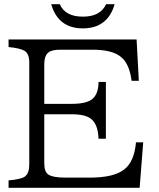

<svg xmlns="http://www.w3.org/2000/svg" viewBox="-20 -899 760 919"><path d="M487.8 -878.9H528.8Q495.1 -763.2 376.5 -763.2Q258.3 -763.2 225.1 -878.9H266.1Q292 -819.3 377 -819.3Q460.4 -819.3 487.8 -878.9ZM21 -673.8V-710H633.8L644.5 -512.2H609.9Q599.6 -593.3 559.6 -626Q518.1 -661.1 422.9 -661.1H268.6Q227.5 -661.1 210.9 -647.5Q191.9 -630.9 191.9 -591.3V-401.9H322.8Q396 -401.9 423.3 -426.3Q451.2 -450.7 451.7 -506.8H486.8V-234.9H451.7Q449.2 -301.8 418 -328.1Q391.1 -352.1 322.8 -352.1H191.9V-118.7Q191.9 -76.7 210.9 -64Q232.4 -48.8 294.9 -48.8H409.7Q525.4 -48.8 575.2 -88.4Q623 -126 630.9 -217.8H665.5L648.4 0H21V-35.6Q84 -41 100.6 -55.2Q120.1 -71.3 120.1 -110.8V-599.1Q120.1 -641.6 98.1 -655.3Q77.1 -668.5 21 -673.8Z"/></svg>

Font: BIZ UDPMincho
Style: Regular
Weight: 400
Designer: TypeBank Co., Ltd.
Foundry: Morisawa Inc.
Version: Version 1.06